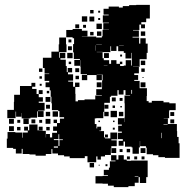

<svg xmlns="http://www.w3.org/2000/svg" viewBox="-20 -739 775 788"><path d="M69 -109H45V-128H34V-132H8V-170H11V-197H43V-195H71V-174H73V-195H94V-203H79V-219H95V-204H100V-228H134V-204H139V-219H155V-203H140V-202H168V-175H169V-189H185V-175H194V-194H214V-202H198V-220H214V-234H200V-248H214V-234H226V-252H243V-258H224V-283H219V-287H193V-315H217H191V-342H188V-368H184V-381H167V-401H182V-407H163V-435H182V-437H163V-460H156V-502H191V-527H221V-557H223V-585H251V-557H253V-525H223V-502H226V-522H248V-500H228V-494H250V-468H228H254V-443H258V-460H276V-442H259V-434H280V-408H260V-404H280V-383H288V-400H306V-382H289V-354H290V-323H300V-328H327V-331H371V-347H398V-349H375V-373H398V-380H399V-409H401V-433H377V-432H398V-410H376V-431H338V-410H316V-432H337V-435H311V-464H310V-492H309V-469H285V-493H308V-497H283V-524H280V-558H310V-582V-558H284V-582H278V-586H252V-616H278V-620H316V-613H339V-589H316V-588H339V-589H375V-585H398V-590H401V-617H427V-618H404V-644H427V-646H402V-676H426V-679H405V-703H426V-712H468V-708H484V-714H510V-718H539V-719H595V-663H580V-648H560V-639H575V-623H559V-638H552V-616H526V-614H550V-588H524V-585H551V-560H586V-522H582V-496H553V-495V-465H526V-464H550V-438H531V-431H547V-411H531V-407H553V-377H583V-345H582V-324H590V-318H603V-325H651V-319H675V-315H701V-287H675V-283H674V-254H652V-253H669V-230H706V-201H707V-177H713V-151H717V-91H657V-94H630V-102H608V-106H582V-133H579V-160V-139H555V-160H554V-134H550V-108H524V-134H520V-137H493V-158H487V-141H467V-161H484V-168H464V-194H480V-199H465V-223H480V-228H464V-254H490V-238H491V-257H492V-286V-315H491V-347H514V-349H495V-369H487V-351H467V-369H462V-346H436V-342H431V-317H408V-280H404V-254H375V-253H350H369V-230H376V-212H379V-219H395V-203H388V-201H407V-175H411V-171H433V-195H461V-167H437V-163H459V-139H437V-131H457V-111H437V-131H435V-103H411V-97H394V-84H380V-97H375V-73H339V-98H328V-90H266V-97H243V-102H218V-109H195V-127H191V-107H168V-100H126V-105H101V-125V-107H73V-128H69ZM364 -684H350V-698H364ZM391 -687H383V-695H391ZM338 -650H316V-672H338ZM367 -651H347V-671H367ZM391 -657H383V-665H391ZM398 -620H376V-642H398ZM305 -623H289V-639H305ZM333 -625H321V-637H333ZM396 -592H378V-610H396ZM576 -592H558V-610H576ZM364 -594H350V-608H364ZM578 -560H556V-582H578ZM273 -565H261V-577H273ZM375 -556H398V-557H375ZM469 -553H488V-554H469ZM372 -531V-553H371V-531ZM275 -533H259V-549H275ZM482 -476H473V-468H488V-470H521V-495V-522H519V-499H495V-522H488V-529H465V-549H458V-530H436V-549H433V-525H401V-526H377V-525H401V-500H406V-492H428V-477H436V-492H458V-477H472V-486H482ZM278 -500H256V-522H278ZM427 -501H407V-521H427ZM481 -507H473V-515H481ZM518 -470H496V-492H518ZM576 -472H558V-490H576ZM272 -476H262V-486H272ZM406 -469H421V-470H406ZM305 -443H289V-459H305ZM574 -444H560V-458H574ZM154 -444H140V-458H154ZM304 -414H290V-428H304ZM152 -416H142V-426H152ZM569 -419H565V-423H569ZM577 -381H557V-401H577ZM397 -381H377V-401H397ZM44 -254H10V-288H37V-321H38V-350H62V-386H109V-399H125V-383H112V-374H130V-353H139V-340H156V-322H139V-317H163V-285H136V-283H159V-259H135V-282H132V-256H105V-253H69V-275H68V-260H46V-281H44ZM151 -387H143V-395H151ZM522 -354V-370H519V-354ZM155 -353H139V-369H155ZM182 -356H172V-366H182ZM403 -322V-342V-322ZM187 -321H167V-341H187ZM455 -323H439V-339H455ZM483 -325H471V-337H483ZM185 -293H169V-309H185ZM425 -293H409V-309H425ZM452 -296H442V-306H452ZM480 -298H474V-304H480ZM460 -258H434V-284H460ZM218 -260H196V-282H218ZM186 -262H168V-280H186ZM486 -262H468V-280H486ZM426 -262H408V-280H426ZM695 -263H679V-279H695ZM98 -230H76V-252H98ZM37 -231H17V-251H37ZM187 -231H167V-251H187ZM695 -233H679V-249H695ZM125 -233H109V-249H125ZM63 -235H51V-247H63ZM153 -235H141V-247H153ZM390 -238H384V-244H390ZM450 -238H444V-244H450ZM651 -227H668V-229H651ZM37 -201H17V-221H37ZM64 -204H50V-218H64ZM184 -204H170V-218H184ZM451 -207H443V-215H451ZM644 -195H667H644ZM643 -172V-194H641V-172ZM220 -168H201V-164H220V-140H224V-164H238V-167H223V-188H220ZM423 -175H411V-187H423ZM201 -133H218V-138H201ZM577 -111H557V-131H577ZM514 -114H500V-128H514ZM483 -115H471V-127H483ZM507 29H447V23H423V15H401V14H372V-16H401V-17H423V-20H406V-42H427V-51H431V-77H454V-80H436V-102H458V-84H466V-102H488V-84H500V-79H518V-80H556H586V-42V-12H580V12H554V-12H549V11H533V25H507ZM573 -85H561V-97H573ZM543 -85H531V-97H543ZM513 -85H501V-97H513ZM366 -52H348V-70H366ZM421 -57H413V-65H421ZM389 -59H385V-63H389ZM533 -13H548V-15H533Z"/></svg>

Font: Rubik Storm
Style: Regular
Weight: 400
Designer: Hubert and Fischer, NaN
Foundry: Hubert and Fischer, NaN
Version: Version 2.201